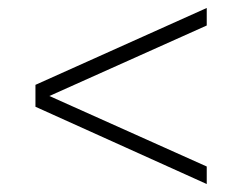

<svg xmlns="http://www.w3.org/2000/svg" viewBox="-20 -494 614 482"><path d="M499 -32 69 -226V-281L499 -474V-430L104 -253L499 -76Z"/></svg>

Font: Saira Expanded ExtraLight
Style: Regular
Weight: 250
Width: 7
Designer: Hector Gatti with collaboration of the Omnibus-Type team
Foundry: Omnibus-Type
Version: Version 1.101